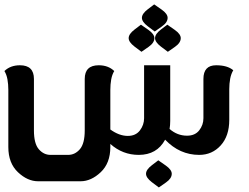

<svg xmlns="http://www.w3.org/2000/svg" viewBox="-38 -697 1119 864"><path d="M598.6 -463.9 566.9 -487.8Q541 -507.8 541 -525.4Q541 -543.9 567.4 -564L596.2 -585.9L629.9 -562.5Q656.7 -543.5 656.7 -525.4Q656.7 -504.4 630.9 -486.3ZM717.3 -463.9 685.5 -487.8Q659.7 -507.8 659.7 -525.4Q659.7 -543.9 686 -564L714.8 -585.9L748.5 -562.5Q775.4 -543.5 775.4 -525.4Q775.4 -504.4 749.5 -486.3ZM658.2 -555.2 626.5 -579.1Q600.6 -599.1 600.6 -616.7Q600.6 -635.3 627 -655.3L655.8 -677.2L689.5 -653.8Q716.3 -634.8 716.3 -616.7Q716.3 -595.7 689.9 -577.6ZM676.8 146.5 645 122.6Q619.1 102.5 619.1 85Q619.1 66.4 645.5 46.4L674.3 24.4L708 47.9Q734.9 66.9 734.9 85Q734.9 106 709 124ZM458.5 -114.3Q498.5 -85.4 537.1 -85.4Q572.8 -85.4 591.6 -110.1Q610.4 -134.8 610.4 -165V-403.3H728V-152.8Q728 -133.3 725.1 -116.7Q759.8 -86.4 803.7 -86.4Q839.8 -86.4 858.6 -110.6Q877.4 -134.8 877.4 -165V-341.8Q877.4 -403.3 934.6 -403.3Q985.4 -403.3 1011.7 -380.9Q1002 -364.7 997.8 -342.8Q993.7 -320.8 993.7 -295.9V-157.7Q993.7 -85 955.1 -42.5Q916.5 0 858.4 0Q770.5 0 705.1 -68.4Q668 0 586.4 0Q513.7 0 458.5 -49.3V-35.2Q458.5 37.1 415.3 77.9Q372.1 118.7 324.7 118.7H133.3Q85.9 118.7 42.7 77.9Q-0.5 37.1 -0.5 -35.2V-292.5Q-0.5 -317.4 -4.4 -339.4Q-8.3 -361.3 -18.1 -377.4Q8.8 -403.3 51.8 -403.3Q114.7 -403.3 114.7 -341.8V-109.9Q114.7 -50.8 136.7 -25.4Q158.7 0 189.5 0H268.6Q299.3 0 321.3 -25.4Q343.3 -50.8 343.3 -109.9V-341.8Q343.3 -403.3 406.2 -403.3Q449.2 -403.3 476.1 -377.4Q466.3 -361.3 462.4 -339.4Q458.5 -317.4 458.5 -292.5Z"/></svg>

Font: ALMAS
Style: Bold
Weight: 700
Designer: ALMAS Font/ by Husham Jawad Kadhim, derived from the Bainsely font by/ Paul James MIller
Foundry: High-Logic / Made with FontCreator
Version: Version 1.411;September 19, 2021;FontCreator 14.0.0.2814 32-